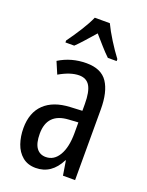

<svg xmlns="http://www.w3.org/2000/svg" viewBox="-146 -839 708 923"><g transform="rotate(20 208.0 -378.0)"><path d="M213 -547Q289 -547 321 -499Q353 -451 353 -362V0H291L279 -74H277Q235 10 154 10Q113 10 86 -12.5Q59 -35 46.5 -71.5Q34 -108 34 -150Q34 -230 80 -274Q126 -318 211 -322L272 -325V-360Q272 -422 255 -451Q238 -480 200 -480Q156 -480 99 -447L73 -508Q136 -547 213 -547ZM225 -263Q117 -257 117 -152Q117 -103 134 -79.5Q151 -56 182 -56Q224 -56 248.5 -97.5Q273 -139 273 -212V-266ZM252 -766Q268 -732 294 -690.5Q320 -649 345 -616V-606H300Q279 -626 258 -650Q237 -674 214 -700Q191 -674 168.5 -648.5Q146 -623 128 -606H83V-616Q110 -653 135.5 -693.5Q161 -734 175 -766Z"/></g></svg>

Font: Noto Sans Khmer ExtraCondensed
Style: Regular
Weight: 400
Width: 2
Designer: Danh Hong and the Monotype Design Team
Foundry: Monotype Imaging Inc.
Version: Version 2.004; ttfautohint (v1.8.4.7-5d5b)